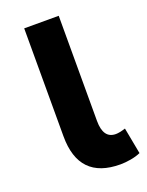

<svg xmlns="http://www.w3.org/2000/svg" viewBox="-134 -758 639 836"><g transform="rotate(-20 185.5 -340.0)"><path d="M371 -8Q351 1 325 5.5Q299 10 277 10Q85 10 85 -190V-690H245V-203Q245 -121 303 -121Q320 -121 348 -130Z"/></g></svg>

Font: Radio Canada
Style: Bold
Weight: 700
Designer: Charles Daoud, Etienne Aubert Bonn, Alexandre Saumier Demers, Jacques Le Bailly
Foundry: Radio-Canada
Version: Version 2.104; ttfautohint (v1.8.4.7-5d5b);gftools[0.9.28.de